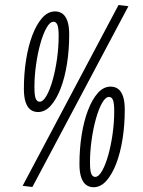

<svg xmlns="http://www.w3.org/2000/svg" viewBox="-20 -755 583 783"><path d="M77.4 -392.4Q77.4 -454.7 86.5 -511.8Q95.6 -568.8 112.6 -612.9Q129.6 -656.9 152.7 -682.7Q175.7 -708.4 204.7 -708.4Q222.3 -708.4 235.1 -699Q247.8 -689.5 255 -668.9Q262.2 -648.4 262.2 -614Q262.2 -551.7 253.2 -494.7Q244.1 -437.7 227.1 -393.6Q210 -349.5 186.8 -323.8Q163.6 -298.1 135 -298.1Q117.6 -298.1 104.7 -307.5Q91.8 -316.9 84.6 -338Q77.4 -359.1 77.4 -392.4ZM198 -666.3Q183.7 -666.3 169.7 -641.5Q155.7 -616.8 144.6 -577.1Q133.5 -537.4 127 -490.8Q120.4 -444.1 120.4 -399.3Q120.4 -365.8 125.6 -353Q130.7 -340.2 141.6 -340.2Q155.9 -340.2 169.9 -364.9Q183.9 -389.6 195 -429.3Q206.1 -469 212.7 -516.2Q219.2 -563.3 219.2 -607.2Q219.2 -641 214.1 -653.6Q208.9 -666.3 198 -666.3ZM112.1 7.6 72.3 2.8 463.3 -734.5 503.7 -729.7ZM304 -85.9Q304 -148.2 313.1 -205.2Q322.2 -262.2 339.2 -306.3Q356.2 -350.4 379.3 -376.1Q402.3 -401.8 431.3 -401.8Q448.9 -401.8 461.7 -392.4Q474.4 -383 481.6 -362.4Q488.8 -341.8 488.8 -307.5Q488.8 -245.2 479.8 -188.1Q470.7 -131.1 453.7 -87Q436.6 -43 413.4 -17.2Q390.2 8.5 361.6 8.5Q344.2 8.5 331.3 -1Q318.4 -10.4 311.2 -31.5Q304 -52.5 304 -85.9ZM424.6 -359.7Q410.3 -359.7 396.3 -335Q382.3 -310.3 371.2 -270.6Q360.1 -230.9 353.6 -184.2Q347 -137.6 347 -92.7Q347 -59.3 352.2 -46.4Q357.3 -33.6 368.2 -33.6Q382.5 -33.6 396.5 -58.4Q410.5 -83.1 421.6 -122.8Q432.7 -162.5 439.3 -209.6Q445.8 -256.8 445.8 -300.6Q445.8 -334.4 440.7 -347.1Q435.5 -359.7 424.6 -359.7Z"/></svg>

Font: Georama ExtraCondensed Thin
Style: Italic
Weight: 100
Width: 2
Italic angle: -9°
Designer: Jean-Baptiste Levee
Foundry: Production Type
Version: Version 1.001